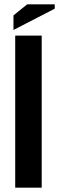

<svg xmlns="http://www.w3.org/2000/svg" viewBox="-20 -864 272 884"><path d="M50 -700H172V0H50ZM42 -726V-793L105 -844H232V-824Z"/></svg>

Font: Tschichold
Style: Bold
Weight: 700
Designer: Peter Wiegel
Foundry: Peter Wiegel
Version: Version 1.000; ttfautohint (v1.3)